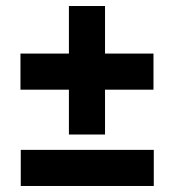

<svg xmlns="http://www.w3.org/2000/svg" viewBox="-20 -663 579 638"><path d="M48 -485H209V-643H329V-485H490V-365H329V-216H209V-365H48ZM49 -165H491V-45H49Z"/></svg>

Font: Encode Sans Narrow
Style: ExtraBold
Weight: 800
Designer: Pablo Impallari, Andres Torresi
Foundry: Pablo Impallari, Andres Torresi
Version: Version 1.000; ttfautohint (v1.00) -l 8 -r 50 -G 200 -x 14 -